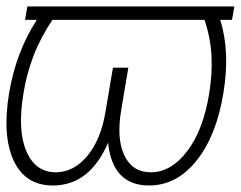

<svg xmlns="http://www.w3.org/2000/svg" viewBox="-21 -566 748 596"><path d="M706.5 -545.9 699.2 -504.4H662.6Q693.8 -405.3 672.4 -277.3Q650.9 -144.5 589.1 -67.4Q527.3 9.8 441.9 9.8Q328.1 9.8 314.5 -123Q257.3 9.8 143.1 9.8Q57.6 9.8 21.5 -67.4Q-14.6 -144.5 7.3 -277.3Q28.3 -403.8 93.3 -504.4H56.6L64 -545.9ZM141.6 -504.4Q104 -447.8 82.8 -392.1Q61.5 -336.4 51.8 -275.9Q32.7 -162.1 60.8 -96.7Q88.9 -31.2 151.9 -31.2Q208 -31.2 250.5 -82.5Q293 -133.8 307.1 -222.7L329.6 -356H377.4L355 -222.7Q340.3 -133.8 365.5 -82.5Q390.6 -31.2 446.8 -31.2Q510.3 -31.2 560.1 -96.7Q609.9 -162.1 628.4 -275.9Q638.2 -336.4 635.5 -392.1Q632.8 -447.8 613.8 -504.4Z"/></svg>

Font: Inter Display Extra Light
Style: Italic
Weight: 200
Italic angle: -9.39999°
Designer: Rasmus Andersson
Foundry: rsms
Version: Version 4.000;git-4fc901f